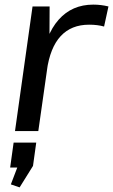

<svg xmlns="http://www.w3.org/2000/svg" viewBox="-20 -568 490 832"><path d="M121 -540H195L194 -337L146 0H45ZM158 -290Q176 -417 234 -482.5Q292 -548 384 -548Q401 -548 417.5 -546Q434 -544 450 -540L431 -453Q403 -461 366 -461Q289 -461 243 -411.5Q197 -362 183 -262ZM137 50 123 151 65 244 27 231 77 100 110 158H24L39 50Z"/></svg>

Font: Pathway Extreme 28pt Medium
Style: Italic
Weight: 500
Italic angle: -8°
Designer: Eduardo Rodriguez Tunni
Foundry: Eduardo Rodriguez Tunni
Version: Version 1.001;gftools[0.9.26]